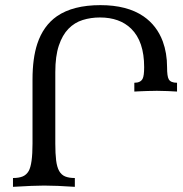

<svg xmlns="http://www.w3.org/2000/svg" viewBox="-20 -723 711 744"><path d="M270 1Q198.7 -3.9 150.9 -3.9Q110.8 -3.9 30.3 1V-33.2Q53.2 -33.2 67.9 -39.3Q82.5 -45.4 91.3 -60.5Q106 -86.9 106 -166.5V-415Q106 -497.1 124.5 -553.2Q147.5 -623 200.7 -660.2Q263.2 -703.1 369.1 -703.1Q472.7 -703.1 536.1 -659.7Q587.9 -624 610.8 -562.5Q627.4 -517.1 627.4 -462.9Q627.4 -426.8 633.8 -416Q641.1 -402.3 666 -402.3V-368.2L629.9 -370.1Q611.8 -371.1 587.4 -371.1Q584.5 -371.1 574.7 -370.8Q564.9 -370.6 552.2 -370.4Q539.6 -370.1 525.6 -369.4Q511.7 -368.7 500.5 -368.2V-402.3Q524.9 -402.3 532.7 -418Q538.6 -429.2 538.6 -462.9Q538.6 -562.5 488.3 -611.8Q443.8 -655.3 367.2 -655.3Q332 -655.3 300.5 -645.5Q269 -635.7 245.4 -611.6Q221.7 -587.4 208 -546.4Q194.3 -505.4 194.3 -443.4V-166.5Q194.3 -127.4 197.5 -101.6Q200.7 -75.7 209.2 -60.5Q217.8 -45.4 232.4 -39.3Q247.1 -33.2 270 -33.2Z"/></svg>

Font: Almanac
Style: Regular
Weight: 400
Designer: Eden's Almanac
Version: Version 3.501;March 28, 2021;FontCreator 13.0.0.2683 64-bit